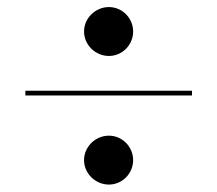

<svg xmlns="http://www.w3.org/2000/svg" viewBox="-20 -642 600 530"><path d="M212 -555C212 -518 243.5 -487.5 280.5 -487.5C317.5 -487.5 347.5 -518 347.5 -555C347.5 -592 317.5 -622.5 280.5 -622.5C243.5 -622.5 212 -592 212 -555ZM50 -391.5V-378.5H510V-391.5ZM212 -200C212 -163 243.5 -132.5 280.5 -132.5C317.5 -132.5 347.5 -163 347.5 -200C347.5 -237 317.5 -267.5 280.5 -267.5C243.5 -267.5 212 -237 212 -200Z"/></svg>

Font: Bodoni* 16pt Medium
Style: Italic
Weight: 500
Italic angle: -13°
Version: Version 2.3